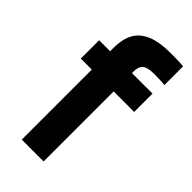

<svg xmlns="http://www.w3.org/2000/svg" viewBox="-224 -760 814 814"><g transform="rotate(45 182.5 -353.0)"><path d="M91 0V-420H25V-530H91V-550Q91 -601 109 -635.5Q127 -670 168.5 -688Q210 -706 280 -706Q295 -706 317.5 -705.5Q340 -705 355 -703V-591Q340 -593 322.5 -593.5Q305 -594 290 -594Q252 -594 237 -581.5Q222 -569 222 -540V-530H345V-420H222V0Z"/></g></svg>

Font: Golos Text SemiBold
Style: Regular
Weight: 600
Designer: A.Korolkova, Vitaly Kuzmin
Foundry: ParaType Ltd
Version: Version 2.004